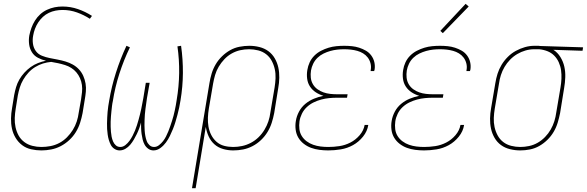

<svg xmlns="http://www.w3.org/2000/svg" viewBox="-20 -777 3063 1002"><path d="M196 8Q169 8 142.5 2Q116 -4 95.5 -19.5Q75 -35 61.5 -57.5Q48 -80 42.5 -105.5Q37 -131 37.5 -158.5Q38 -186 43 -213L54 -281Q58 -302 64 -322.5Q70 -343 81 -362Q92 -381 107 -397.5Q122 -414 140 -427Q158 -440 178.5 -448Q199 -456 220 -460Q198 -465 178 -475.5Q158 -486 146.5 -504.5Q135 -523 132 -546Q129 -569 133 -592Q137 -612 144 -631.5Q151 -651 162.5 -669.5Q174 -688 190 -702.5Q206 -717 225.5 -726Q245 -735 265 -739Q285 -743 306 -743Q348 -743 387 -729.5Q426 -716 460 -694L449 -679Q418 -699 382 -712Q346 -725 307 -725Q288 -725 270 -721.5Q252 -718 235 -710Q218 -702 204 -689Q190 -676 179.5 -660Q169 -644 162.5 -626.5Q156 -609 153 -591Q149 -570 152 -548.5Q155 -527 167 -510.5Q179 -494 199 -486Q219 -478 239.5 -474Q260 -470 281 -466Q302 -462 322 -456Q342 -450 360 -440Q378 -430 392 -415Q406 -400 414.5 -381Q423 -362 426.5 -341Q430 -320 428 -298.5Q426 -277 422 -255L411 -187Q406 -161 398 -136Q390 -111 376 -88Q362 -65 341.5 -46Q321 -27 297 -14.5Q273 -2 247 3Q221 8 196 8ZM196 -10Q219 -10 243 -14.5Q267 -19 289 -30.5Q311 -42 329 -60Q347 -78 360 -99Q373 -120 380.5 -143Q388 -166 391 -190L403 -258Q406 -277 408 -296Q410 -315 407.5 -333.5Q405 -352 397.5 -369Q390 -386 378.5 -399.5Q367 -413 352 -422.5Q337 -432 319.5 -437.5Q302 -443 284 -447Q266 -451 247 -454Q225 -452 204 -445.5Q183 -439 163.5 -427Q144 -415 128.5 -398Q113 -381 101.5 -361.5Q90 -342 83.5 -321Q77 -300 73 -279L62 -210Q58 -186 57 -161.5Q56 -137 61 -113.5Q66 -90 77 -70Q88 -50 106.5 -36Q125 -22 148.5 -16Q172 -10 196 -10Z M781 8Q766 8 754 -0.5Q742 -9 735 -21.5Q728 -34 724.5 -48.5Q721 -63 719 -77.5Q717 -92 716.5 -107Q716 -122 716 -138Q712 -122 706.5 -107Q701 -92 694 -77.5Q687 -63 678.5 -48.5Q670 -34 659.5 -21.5Q649 -9 634.5 -0.5Q620 8 604 8Q590 8 577.5 0Q565 -8 558.5 -20.5Q552 -33 548 -46.5Q544 -60 542 -74.5Q540 -89 539 -103.5Q538 -118 538.5 -133Q539 -148 539.5 -163Q540 -178 541.5 -193Q543 -208 545 -223Q547 -238 550 -253Q562 -325 585 -397.5Q608 -470 640 -538L658 -530Q626 -464 603 -392.5Q580 -321 569 -250Q566 -237 564.5 -223.5Q563 -210 561.5 -196.5Q560 -183 559 -169.5Q558 -156 557.5 -142.5Q557 -129 557.5 -115.5Q558 -102 559 -89Q560 -76 562.5 -63.5Q565 -51 570 -39Q575 -27 584.5 -18.5Q594 -10 608 -10Q622 -10 634.5 -20Q647 -30 656 -42.5Q665 -55 672 -68.5Q679 -82 684.5 -95.5Q690 -109 694.5 -123Q699 -137 703 -151.5Q707 -166 710.5 -180Q714 -194 717 -208Q720 -222 722.5 -236.5Q725 -251 728 -265L741 -345H761L747 -265Q745 -251 743 -236.5Q741 -222 739 -208Q737 -194 736 -179.5Q735 -165 734.5 -151Q734 -137 734 -123Q734 -109 735 -95Q736 -81 738.5 -67.5Q741 -54 745.5 -41.5Q750 -29 760 -19.5Q770 -10 784 -10Q798 -10 810 -19.5Q822 -29 831 -40.5Q840 -52 846.5 -65Q853 -78 858.5 -91.5Q864 -105 868.5 -118.5Q873 -132 877.5 -145.5Q882 -159 885.5 -172.5Q889 -186 892 -200Q895 -214 897.5 -227.5Q900 -241 902 -255Q914 -326 915 -396Q916 -466 906 -535L925 -538Q935 -467 934.5 -396Q934 -325 922 -253Q919 -234 915 -215Q911 -196 906 -177.5Q901 -159 895.5 -140.5Q890 -122 882.5 -103.5Q875 -85 866.5 -67.5Q858 -50 846 -33.5Q834 -17 817 -4.5Q800 8 781 8Z M982 205 1073 -343Q1077 -368 1084.5 -393Q1092 -418 1105.5 -441Q1119 -464 1138.5 -483Q1158 -502 1181 -515Q1204 -528 1230 -533Q1256 -538 1281 -538Q1308 -538 1334 -531.5Q1360 -525 1380.5 -510Q1401 -495 1414 -472.5Q1427 -450 1432.5 -424.5Q1438 -399 1437.5 -371.5Q1437 -344 1432 -317L1411 -187Q1406 -161 1398 -136Q1390 -111 1376 -88Q1362 -65 1342 -46Q1322 -27 1298 -14.5Q1274 -2 1248.5 3Q1223 8 1197 8Q1170 8 1144 0.5Q1118 -7 1099 -24Q1080 -41 1069 -65Q1058 -89 1054 -115L1001 205ZM1197 -10Q1220 -10 1243.5 -15Q1267 -20 1289 -31.5Q1311 -43 1329 -60.5Q1347 -78 1360 -99.5Q1373 -121 1380.5 -143.5Q1388 -166 1391 -190L1413 -320Q1417 -344 1418 -368.5Q1419 -393 1414 -416Q1409 -439 1398 -459.5Q1387 -480 1369 -494Q1351 -508 1327.5 -514Q1304 -520 1280 -520Q1257 -520 1234 -515Q1211 -510 1189.5 -498Q1168 -486 1151 -468Q1134 -450 1121.5 -429Q1109 -408 1102.5 -385.5Q1096 -363 1092 -340L1070 -211Q1066 -187 1065 -163Q1064 -139 1068 -116Q1072 -93 1082.5 -72.5Q1093 -52 1110 -37Q1127 -22 1149.5 -16Q1172 -10 1197 -10Z M1693 8Q1670 8 1647 5Q1624 2 1603.5 -5.5Q1583 -13 1565.5 -26.5Q1548 -40 1537 -58.5Q1526 -77 1523 -100Q1520 -123 1524 -146Q1528 -171 1540.5 -194.5Q1553 -218 1573.5 -235Q1594 -252 1618.5 -262Q1643 -272 1668 -277Q1647 -283 1628.5 -295Q1610 -307 1598 -325Q1586 -343 1583 -366Q1580 -389 1584 -412Q1587 -432 1596 -451.5Q1605 -471 1620.5 -486.5Q1636 -502 1655.5 -512Q1675 -522 1695 -528Q1715 -534 1735.5 -536Q1756 -538 1776 -538Q1797 -538 1816.5 -536Q1836 -534 1854.5 -528Q1873 -522 1889.5 -512.5Q1906 -503 1917.5 -487.5Q1929 -472 1933.5 -453Q1938 -434 1935 -414Q1934 -412 1933.5 -410Q1933 -408 1933 -406H1914Q1914 -408 1914.5 -409.5Q1915 -411 1915 -413Q1918 -430 1913.5 -447Q1909 -464 1899 -477Q1889 -490 1875 -498.5Q1861 -507 1845 -511.5Q1829 -516 1811.5 -518Q1794 -520 1776 -520Q1758 -520 1740 -518Q1722 -516 1704 -511Q1686 -506 1668.5 -497.5Q1651 -489 1637 -475.5Q1623 -462 1614.5 -444.5Q1606 -427 1603 -409Q1600 -390 1602 -371.5Q1604 -353 1613 -337.5Q1622 -322 1636.5 -311.5Q1651 -301 1668 -295Q1685 -289 1703.5 -287Q1722 -285 1741 -285H1794L1791 -267H1738Q1718 -267 1697.5 -265Q1677 -263 1656.5 -257.5Q1636 -252 1616.5 -242.5Q1597 -233 1581 -218Q1565 -203 1555.5 -183.5Q1546 -164 1543 -144Q1540 -123 1542.5 -103Q1545 -83 1555 -67Q1565 -51 1580.5 -39.5Q1596 -28 1614.5 -21.5Q1633 -15 1653 -12.5Q1673 -10 1693 -10Q1722 -10 1751.5 -14.5Q1781 -19 1808.5 -33Q1836 -47 1857 -71.5Q1878 -96 1883 -125H1902Q1897 -92 1874.5 -64Q1852 -36 1822 -19.5Q1792 -3 1758.5 2.5Q1725 8 1693 8Z M2193 8Q2170 8 2147 5Q2124 2 2103.5 -5.5Q2083 -13 2065.5 -26.5Q2048 -40 2037 -58.5Q2026 -77 2023 -100Q2020 -123 2024 -146Q2028 -171 2040.5 -194.5Q2053 -218 2073.5 -235Q2094 -252 2118.5 -262Q2143 -272 2168 -277Q2147 -283 2128.5 -295Q2110 -307 2098 -325Q2086 -343 2083 -366Q2080 -389 2084 -412Q2087 -432 2096 -451.5Q2105 -471 2120.5 -486.5Q2136 -502 2155.5 -512Q2175 -522 2195 -528Q2215 -534 2235.5 -536Q2256 -538 2276 -538Q2297 -538 2316.5 -536Q2336 -534 2354.5 -528Q2373 -522 2389.5 -512.5Q2406 -503 2417.5 -487.5Q2429 -472 2433.5 -453Q2438 -434 2435 -414Q2434 -412 2433.5 -410Q2433 -408 2433 -406H2414Q2414 -408 2414.5 -409.5Q2415 -411 2415 -413Q2418 -430 2413.5 -447Q2409 -464 2399 -477Q2389 -490 2375 -498.5Q2361 -507 2345 -511.5Q2329 -516 2311.5 -518Q2294 -520 2276 -520Q2258 -520 2240 -518Q2222 -516 2204 -511Q2186 -506 2168.5 -497.5Q2151 -489 2137 -475.5Q2123 -462 2114.5 -444.5Q2106 -427 2103 -409Q2100 -390 2102 -371.5Q2104 -353 2113 -337.5Q2122 -322 2136.5 -311.5Q2151 -301 2168 -295Q2185 -289 2203.5 -287Q2222 -285 2241 -285H2294L2291 -267H2238Q2218 -267 2197.5 -265Q2177 -263 2156.5 -257.5Q2136 -252 2116.5 -242.5Q2097 -233 2081 -218Q2065 -203 2055.5 -183.5Q2046 -164 2043 -144Q2040 -123 2042.5 -103Q2045 -83 2055 -67Q2065 -51 2080.5 -39.5Q2096 -28 2114.5 -21.5Q2133 -15 2153 -12.5Q2173 -10 2193 -10Q2222 -10 2251.5 -14.5Q2281 -19 2308.5 -33Q2336 -47 2357 -71.5Q2378 -96 2383 -125H2402Q2397 -92 2374.5 -64Q2352 -36 2322 -19.5Q2292 -3 2258.5 2.5Q2225 8 2193 8ZM2291 -604 2278 -616 2410 -757 2426 -743Z M2695 8Q2668 8 2641.5 1.5Q2615 -5 2594.5 -20Q2574 -35 2561 -57.5Q2548 -80 2542.5 -105.5Q2537 -131 2537.5 -158.5Q2538 -186 2543 -213L2565 -343Q2569 -368 2576.5 -392Q2584 -416 2597.5 -438.5Q2611 -461 2630 -480Q2649 -499 2672 -511.5Q2695 -524 2719.5 -531Q2744 -538 2769 -538Q2772 -538 2775.5 -538Q2779 -538 2783 -538Q2787 -538 2791 -538Q2795 -538 2798 -537L3023 -530L3020 -512L2868 -517Q2890 -503 2904.5 -479.5Q2919 -456 2925 -429.5Q2931 -403 2930 -374Q2929 -345 2924 -317L2903 -187Q2898 -162 2890.5 -137Q2883 -112 2869.5 -89Q2856 -66 2836.5 -47Q2817 -28 2794 -15Q2771 -2 2745.5 3Q2720 8 2695 8ZM2695 -10Q2718 -10 2741.5 -15Q2765 -20 2786 -32Q2807 -44 2824.5 -62Q2842 -80 2854 -101Q2866 -122 2873 -144.5Q2880 -167 2883 -190L2905 -320Q2909 -343 2910 -366Q2911 -389 2908 -410.5Q2905 -432 2896 -452Q2887 -472 2872 -487Q2857 -502 2836.5 -510Q2816 -518 2793 -520H2780Q2777 -520 2774 -520Q2771 -520 2768 -520Q2745 -520 2722.5 -513.5Q2700 -507 2679.5 -495Q2659 -483 2642 -465.5Q2625 -448 2613 -427.5Q2601 -407 2594 -385Q2587 -363 2584 -340L2562 -210Q2558 -186 2557 -161.5Q2556 -137 2561 -114Q2566 -91 2577 -70.5Q2588 -50 2606 -36Q2624 -22 2647.5 -16Q2671 -10 2695 -10Z"/></svg>

Font: Iosevka Curly Thin Oblique
Style: Regular
Weight: 100
Italic angle: -9°
Monospace: yes
Designer: Belleve Invis
Foundry: Belleve Invis
Version: Version 11.1.0; ttfautohint (v1.8.3)